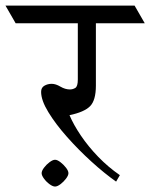

<svg xmlns="http://www.w3.org/2000/svg" viewBox="-62 -665 548 700"><path d="M378.4 -644.5 415.5 -580.1H-4.9L-42 -644.5ZM428.7 -644.5 465.8 -580.1H61.5L24.4 -644.5ZM221.7 -620.1H287.6V-353Q287.6 -299.3 266.4 -277.8Q245.1 -256.3 191.4 -245.1Q206.1 -210.4 232.9 -170.7Q259.8 -130.9 296.1 -93.3Q332.5 -55.7 375 -26.4L361.3 -2.9Q318.8 -32.7 271.5 -75.7Q224.1 -118.7 182.4 -165.8Q140.6 -212.9 114.3 -256.1Q87.9 -299.3 87.9 -330.1Q87.9 -345.7 99.9 -352.5Q111.8 -359.4 126.5 -359.4Q141.1 -359.4 158.4 -349.1Q175.8 -338.9 192.9 -338.9Q203.6 -338.9 212.6 -344.5Q221.7 -350.1 221.7 -375ZM89.8 -33.7Q89.8 -42 98.4 -53.5Q106.9 -64.9 118.7 -73.7Q130.4 -82.5 138.7 -82.5Q147 -82.5 158.4 -73.7Q169.9 -64.9 178.7 -53.5Q187.5 -42 187.5 -33.7Q187.5 -25.4 178.7 -13.7Q169.9 -2 158.4 6.6Q147 15.1 138.7 15.1Q130.4 15.1 118.7 6.6Q106.9 -2 98.4 -13.7Q89.8 -25.4 89.8 -33.7Z"/></svg>

Font: Annapurna SIL
Style: Regular
Weight: 400
Designer: Peter Martin, Annie Olsen
Foundry: SIL International
Version: Version 2.000